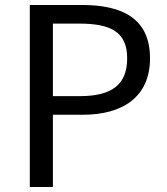

<svg xmlns="http://www.w3.org/2000/svg" viewBox="-20 -753 672 773"><path d="M100 0H193V-291H314C474 -291 584 -363 584 -518C584 -678 474 -733 309 -733H100ZM193 -366V-658H298C427 -658 492 -624 492 -518C492 -413 431 -366 302 -366Z"/></svg>

Font: Source Han Sans CN Regular
Style: Regular
Weight: 400
Designer: Ryoko NISHIZUKA (kana & ideographs); Paul D. Hunt (Latin, Greek & Cyrillic); Wenlong ZHANG (bopomofo); Sandoll Communica
Foundry: Adobe Systems Incorporated
Version: Version 1.004;PS 1.004;hotconv 1.0.82;makeotf.lib2.5.63406